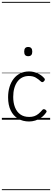

<svg xmlns="http://www.w3.org/2000/svg" viewBox="-20 -1287 559 2064"><path d="M293 19Q225 19 174 -11.5Q123 -42 95 -100Q67 -158 67 -241Q67 -302 82.5 -352.5Q98 -403 127 -440.5Q156 -478 198 -498.5Q240 -519 293 -519Q339 -519 383.5 -499Q428 -479 457 -445Q463 -437 462 -429.5Q461 -422 452 -413Q443 -404 435.5 -404Q428 -404 421 -410Q392 -437 363 -453.5Q334 -470 290 -470Q252 -470 221 -455Q190 -440 168 -410.5Q146 -381 134 -339.5Q122 -298 122 -245Q122 -182 141 -133.5Q160 -85 198 -57.5Q236 -30 294 -30Q324 -30 348 -38Q372 -46 393.5 -63.5Q415 -81 437 -107Q444 -114 452 -113.5Q460 -113 469 -107Q477 -101 480 -93.5Q483 -86 477 -79Q454 -45 423 -23Q392 -1 358.5 9Q325 19 293 19ZM283 -683Q261 -683 250.5 -695Q240 -707 240 -732Q240 -757 250.5 -769.5Q261 -782 283 -782Q305 -782 316 -769.5Q327 -757 327 -732Q327 -707 316 -695Q305 -683 283 -683ZM0 747H519V757H0ZM0 -20H519V0H0ZM0 -505H519V-500H0ZM0 -1267H519V-1257H0Z"/></svg>

Font: Playwrite VN Guides
Style: Regular
Weight: 400
Designer: Veronika Burian, José Scaglione
Foundry: TypeTogether
Version: Version 1.003